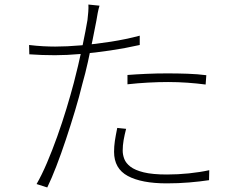

<svg xmlns="http://www.w3.org/2000/svg" viewBox="-20 -802 1040 845"><path d="M418 -777Q414 -765 410 -744.5Q406 -724 404 -710Q397 -673 387.5 -626.5Q378 -580 367 -530Q356 -480 342 -431Q329 -377 310 -314Q291 -251 270 -188Q249 -125 228 -70.5Q207 -16 188 23L141 8Q164 -32 187 -86Q210 -140 232 -201.5Q254 -263 272.5 -324Q291 -385 305 -438Q314 -472 323.5 -512.5Q333 -553 341.5 -592.5Q350 -632 356 -664.5Q362 -697 365 -714Q367 -730 368.5 -749.5Q370 -769 369 -782ZM223 -597Q274 -597 337.5 -602.5Q401 -608 468 -618.5Q535 -629 595 -645V-604Q533 -590 466 -580Q399 -570 336 -564.5Q273 -559 222 -559Q192 -559 165 -560Q138 -561 109 -563L108 -604Q141 -600 170 -598.5Q199 -597 223 -597ZM541 -472Q579 -475 624 -477Q669 -479 716 -479Q761 -479 805.5 -477.5Q850 -476 888 -471L885 -430Q847 -435 805 -438Q763 -441 720 -441Q677 -441 631.5 -438.5Q586 -436 541 -431ZM535 -235Q528 -208 524 -185Q520 -162 520 -139Q520 -121 527 -102.5Q534 -84 554 -68.5Q574 -53 612.5 -43.5Q651 -34 715 -34Q763 -34 811.5 -39Q860 -44 901 -53L900 -9Q860 -3 812.5 1Q765 5 714 5Q603 5 542.5 -27.5Q482 -60 482 -134Q482 -158 485.5 -181.5Q489 -205 496 -239Z"/></svg>

Font: Noto Sans JP Thin ExtraLight
Style: Regular
Weight: 250
Version: Version 2.004-H2;hotconv 1.0.118;makeotfexe 2.5.65603